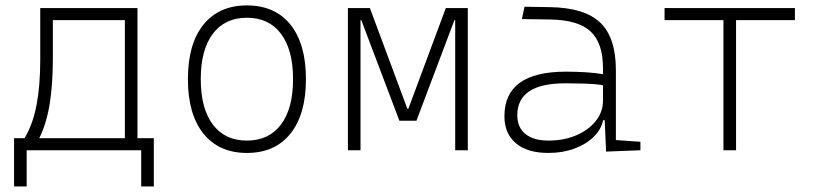

<svg xmlns="http://www.w3.org/2000/svg" viewBox="-20 -547 2970 699"><path d="M31.2 131.8V-43.9H69.3Q99.6 -94.2 113 -164.6Q126.5 -234.9 126.5 -329.1V-517.6H480.5V-43.9H540V131.8H494.1V0H77.1V131.8ZM434.6 -43.9V-473.6H172.4V-332.5Q172.4 -241.7 161.1 -170.2Q149.9 -98.6 123 -43.9Z M878.9 9.8Q777.3 9.8 720.7 -60.5Q664.1 -130.9 664.1 -258.8Q664.1 -387.2 720.7 -457.3Q777.3 -527.3 878.9 -527.3Q981 -527.3 1037.4 -457.3Q1093.8 -387.2 1093.8 -258.8Q1093.8 -130.9 1037.4 -60.5Q981 9.8 878.9 9.8ZM878.9 -35.2Q959 -35.2 1002.9 -93.5Q1046.9 -151.9 1046.9 -258.8Q1046.9 -365.7 1002.9 -424.1Q959 -482.4 878.9 -482.4Q798.8 -482.4 754.9 -424.1Q710.9 -365.7 710.9 -258.8Q710.9 -151.9 754.9 -93.5Q798.8 -35.2 878.9 -35.2Z M1246.6 0V-517.6H1326.7L1462.9 -151.4H1466.8L1603 -517.6H1683.1V0H1637.2V-473.6H1634.3L1496.1 -107.4H1434.1L1295.4 -473.6H1292.5V0Z M2186.5 4.9 2181.6 -109.4H2175.8Q2168.5 -75.2 2140.9 -48.3Q2113.3 -21.5 2070.8 -5.9Q2028.3 9.8 1976.6 9.8Q1899.9 9.8 1858.2 -25.4Q1816.4 -60.5 1816.4 -124Q1816.4 -286.1 2040 -286.1Q2078.1 -286.1 2113 -283.9Q2147.9 -281.7 2175.3 -276.9V-297.9Q2175.3 -391.1 2129.6 -432.9Q2084 -474.6 1982.4 -476.1L1879.9 -477.5L1889.6 -522.5L1982.4 -521Q2108.4 -519 2165.3 -464.6Q2222.2 -410.2 2222.2 -291.5V-37.1L2311.5 -30.8V0ZM2175.3 -236.8Q2144.5 -241.7 2107.7 -242.7Q2070.8 -243.7 2037.6 -243.7Q1863.3 -243.7 1863.3 -127.4Q1863.3 -83 1893.1 -59.1Q1922.9 -35.2 1976.6 -35.2Q2033.2 -35.2 2078.1 -54.4Q2123 -73.7 2149.2 -106.7Q2175.3 -139.6 2175.3 -181.2Z M2613.8 0V-473.6H2399.4V-517.6H2874V-473.6H2659.7V0Z"/></svg>

Font: Cascadia Code NF ExtraLight
Style: Regular
Weight: 200
Monospace: yes
Designer: Aaron Bell
Foundry: Saja Typeworks
Version: Version 2404.023; ttfautohint (v1.8.4)